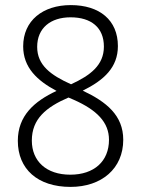

<svg xmlns="http://www.w3.org/2000/svg" viewBox="-20 -815 554 754"><path d="M258 -795C148 -795 71 -734 71 -633C71 -549 127 -498 202 -458C114 -417 50 -360 50 -262C50 -151 128 -81 257 -81C379 -81 464 -153 464 -266C464 -362 398 -415 305 -459C388 -500 443 -550 443 -634C443 -736 371 -795 258 -795ZM257 -747C338 -747 388 -707 388 -632C388 -559 335 -519 259 -484C179 -520 126 -559 126 -631C126 -705 179 -747 257 -747ZM105 -263C105 -348 161 -394 249 -432L270 -423C360 -383 408 -335 408 -266C408 -182 350 -129 256 -129C162 -129 105 -182 105 -263Z"/></svg>

Font: Noto Sans Kannada UI SemiCondensed Light
Style: Regular
Weight: 300
Width: 4
Designer: Jelle Bosma - Monotype Design Team
Foundry: Monotype Imaging Inc.
Version: Version 2.005